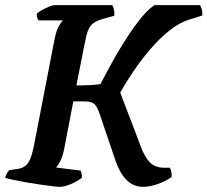

<svg xmlns="http://www.w3.org/2000/svg" viewBox="-33 -724 804 744"><path d="M198 0Q191 0 170 -2.5Q149 -5 121 -9Q93 -13 65.5 -18Q38 -23 16.5 -27.5Q-5 -32 -13 -35Q-11 -44 -6 -52.5Q-1 -61 3 -65L33 -69Q64 -73 77.5 -95Q91 -117 101 -172L177 -565Q185 -607 196 -624.5Q207 -642 211 -645H117Q114 -648 111.5 -655Q109 -662 110 -671Q117 -678 130.5 -685.5Q144 -693 157.5 -698.5Q171 -704 177 -704H402Q405 -700 408 -689Q411 -678 410 -663L363 -650Q332 -641 318.5 -624.5Q305 -608 297 -564L263 -393Q293 -393 313.5 -394Q334 -395 356 -398Q369 -422 391.5 -464.5Q414 -507 443 -553.5Q472 -600 503 -641Q534 -682 565 -704H742Q745 -700 748.5 -689.5Q752 -679 751 -664L700 -648Q661 -636 622 -604.5Q583 -573 547.5 -531Q512 -489 482.5 -445.5Q453 -402 433 -365L513 -155Q529 -113 549 -93.5Q569 -74 605 -74H625Q628 -70 630.5 -60Q633 -50 632 -38Q606 -20 575.5 -10Q545 0 523 0Q483 0 456.5 -27.5Q430 -55 414 -103L352 -286Q343 -311 332.5 -321Q322 -331 296 -331H251L215 -143Q209 -116 200 -98.5Q191 -81 184 -75L279 -63Q281 -60 283 -52Q285 -44 284 -35Q268 -22 242.5 -11Q217 0 198 0Z"/></svg>

Font: Texturina 72pt 72pt Regular
Style: Bold Italic
Weight: 700
Italic angle: -11°
Designer: Guillermo Torres Carreño
Foundry: Omnibus-Type
Version: Version 1.002; ttfautohint (v1.8.3)